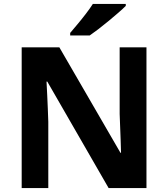

<svg xmlns="http://www.w3.org/2000/svg" viewBox="-20 -954 853 974"><path d="M723 0H531L220 -540H216Q218 -506 219.5 -472Q221 -438 222.5 -404Q224 -370 225 -336V0H90V-714H281L591 -179H594Q593 -212 592 -245Q591 -278 589.5 -310.5Q588 -343 587 -376V-714H723ZM618 -924Q604 -910 581 -890Q558 -870 531.5 -848Q505 -826 479.5 -806.5Q454 -787 435 -774H336V-787Q352 -806 373.5 -831.5Q395 -857 416 -884.5Q437 -912 451 -934H618Z"/></svg>

Font: Noto Sans Cham
Style: Bold
Weight: 700
Version: Version 2.002